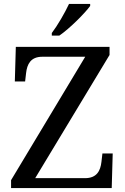

<svg xmlns="http://www.w3.org/2000/svg" viewBox="-20 -951 632 971"><path d="M242 -784V-771H280C333 -807 411 -886 436 -921V-931H329C308 -886 271 -822 242 -784ZM36 0H545L550 -175H498L493 -132C488 -88 470 -50 410 -50H158L534 -673V-714H60L55 -539H107L112 -582C117 -626 135 -664 194 -664H411L36 -40Z"/></svg>

Font: Noto Nastaliq Urdu
Style: Regular
Weight: 400
Designer: Monotype Design Team (Patrick Giasson: type design, Kamal Mansour: OpenType code, Glenda Bellarosa). Updated by Simon Co
Foundry: Monotype Imaging Inc., Simon Cozens
Version: Version 3.009